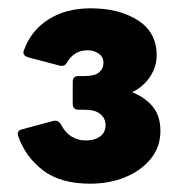

<svg xmlns="http://www.w3.org/2000/svg" viewBox="-20 -754 450 462"><path d="M197 -312Q125 -312 83 -344.5Q41 -377 24 -426Q19 -440 34 -443L108 -463Q120 -466 127 -454Q147 -416 187 -416Q207 -416 220.5 -425.5Q234 -435 234 -453Q234 -469 221.5 -479.5Q209 -490 184 -490H169Q155 -490 155 -504V-557Q155 -571 169 -571H184Q208 -571 218.5 -580Q229 -589 229 -603Q229 -617 217.5 -625Q206 -633 191 -633Q159 -633 142 -605Q136 -593 124 -596L48 -616Q32 -621 38 -634Q55 -681 97 -707.5Q139 -734 198 -734Q267 -734 312 -705Q357 -676 357 -621Q357 -594 341.5 -570Q326 -546 298 -532Q329 -520 347.5 -497.5Q366 -475 366 -439Q366 -400 342.5 -371.5Q319 -343 281 -327.5Q243 -312 197 -312Z"/></svg>

Font: YamahaIndonesia935. App XBold
Style: Regular
Weight: 800
Designer: Dalton Maag Ltd
Foundry: Dalton Maag Ltd
Version: Version 1.002; January 01, 2024; Regular/Italic